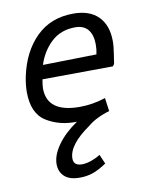

<svg xmlns="http://www.w3.org/2000/svg" viewBox="-72 -443 549 708"><g transform="rotate(-10 202.5 -89.0)"><path d="M32 -134Q32 -159 38 -190Q57 -281 111.5 -335Q166 -389 251 -389Q312 -389 344.5 -356Q377 -323 377 -263Q377 -243 372 -213L367 -180L361 -172L97 -170Q93 -146 93 -137Q93 -46 215 -46Q264 -46 312 -62L319 -12Q297 -6 274.5 5Q252 16 237 29Q155 86 155 137Q155 164 187 164Q203 164 222.5 157Q242 150 256 141L271 176Q241 196 218.5 203.5Q196 211 170 211Q132 211 113 193.5Q94 176 94 147Q94 114 120.5 76.5Q147 39 195 6Q131 8 81.5 -22.5Q32 -53 32 -134ZM313 -263Q313 -298 297 -318Q281 -338 249 -338Q195 -338 159.5 -305Q124 -272 108 -222L309 -226Q313 -243 313 -263Z"/></g></svg>

Font: Cambay Devanagari
Style: Italic
Weight: 400
Italic angle: -11°
Designer: Pooja Saxena
Foundry: Pooja Saxena
Version: Version 1.018;PS 001.018;hotconv 1.0.70;makeotf.lib2.5.58329